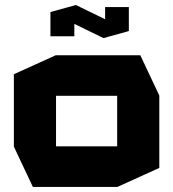

<svg xmlns="http://www.w3.org/2000/svg" viewBox="-20 -736 682 756"><path d="M200.6 -358.7V-518.5H532.5L607.3 -359.7V-358.7ZM109.4 0 34.6 -158.8V-159.8H441.3V0ZM34.6 -159.8V-443.7L199.6 -518.5H200.6V-159.8ZM441.3 0V-358.7H607.3V-74.9L442.3 0ZM178.6 -593.3V-687.6L272.7 -676.2V-593.3ZM393.9 -620.9V-708.1H487.3V-614.7ZM387.3 -586.2 178.6 -687.6V-688.6L278.3 -716.1H279.3L487.3 -614.7V-613.7L388.3 -586.2Z"/></svg>

Font: Foldit Thin
Style: Regular
Weight: 100
Designer: Sophia Tai
Foundry: Sophia Tai
Version: Version 1.003